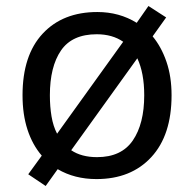

<svg xmlns="http://www.w3.org/2000/svg" viewBox="-20 -586 645 639"><path d="M551 -269Q551 -136 483.5 -63Q416 10 301 10Q228 10 172 -23L132 33L74 -6L119 -68Q88 -104 71.5 -154.5Q55 -205 55 -269Q55 -402 122 -474Q189 -546 304 -546Q377 -546 435 -510L474 -566L533 -528L488 -465Q517 -430 534 -380.5Q551 -331 551 -269ZM146 -269Q146 -231 151.5 -198.5Q157 -166 170 -141L390 -447Q354 -472 302 -472Q220 -472 183 -418Q146 -364 146 -269ZM460 -269Q460 -343 437 -392L217 -86Q251 -63 303 -63Q384 -63 422 -118.5Q460 -174 460 -269Z"/></svg>

Font: Noto Sans Tifinagh Azawagh
Style: Regular
Weight: 400
Designer: JamraPatel
Foundry: JamraPatel LLC
Version: Version 2.006; ttfautohint (v1.8.4.7-5d5b)